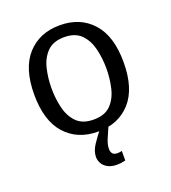

<svg xmlns="http://www.w3.org/2000/svg" viewBox="-128 -606 789 886"><g transform="rotate(-20 266.0 -162.5)"><path d="M266.1 11.7Q166 11.7 106.2 -54.4Q46.4 -120.6 46.4 -249.5Q46.4 -377.9 106.2 -444.1Q166 -510.3 266.1 -510.3Q366.2 -510.3 425.8 -444.1Q485.4 -377.9 485.4 -249.5Q485.4 -120.6 425.8 -54.4Q366.2 11.7 266.1 11.7ZM266.1 -47.4Q320.8 -47.4 349.9 -77.1Q378.9 -106.9 389.9 -153.6Q400.9 -200.2 400.9 -249.5Q400.9 -298.8 389.9 -345.2Q378.9 -391.6 349.9 -421.6Q320.8 -451.7 266.1 -451.7Q211.9 -451.7 182.6 -421.6Q153.3 -391.6 142.3 -345.2Q131.3 -298.8 131.3 -249.5Q131.3 -200.2 142.3 -153.6Q153.3 -106.9 182.6 -77.1Q211.9 -47.4 266.1 -47.4ZM295.9 185.1Q268.6 185.1 250.7 175.3Q232.9 165.5 224.4 150.4Q215.8 135.3 215.8 119.1Q215.8 89.4 236.1 59.3Q256.3 29.3 279.8 0H320.3Q308.1 28.3 296.4 55.2Q284.7 82 284.7 103.5Q284.7 117.7 291.5 126.7Q298.3 135.7 315.9 135.7Q325.2 135.7 337.4 132.8V179.7Q315.4 185.1 295.9 185.1Z"/></g></svg>

Font: Pontano Sans
Style: Regular
Weight: 400
Designer: Vernon Adams
Foundry: Vernon Adams
Version: Version 2.001